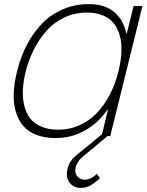

<svg xmlns="http://www.w3.org/2000/svg" viewBox="-20 -659 713 930"><path d="M553.2 -311Q565.4 -359.9 567.9 -402.6Q570.3 -445.3 561.5 -481.4Q552.7 -517.6 533.2 -543.5Q513.7 -569.3 480.2 -583.7Q446.8 -598.1 401.9 -598.1Q342.8 -598.1 292.2 -574.5Q241.7 -550.8 205.3 -509.8Q168.9 -468.8 143.8 -418.7Q118.7 -368.7 104 -311Q92.8 -265.1 90.8 -224.6Q88.9 -184.1 97.4 -148.2Q106 -112.3 125.5 -86.4Q145 -60.5 179.9 -45.7Q214.8 -30.8 262.2 -30.8Q317.4 -30.8 366 -52.7Q414.6 -74.7 450.7 -113.5Q486.8 -152.3 512.7 -202.4Q538.6 -252.4 553.2 -311ZM669.9 -629.9 514.2 0H501L376 104Q352.5 126 346.2 151.9Q340.3 177.7 354.2 194.8Q368.2 211.9 392.1 211.9Q415 210.4 436 194.8Q437 193.4 441.7 189.7Q446.3 186 449.2 183.1L463.9 204.1Q450.2 217.8 446.8 219.2Q409.7 251 374 251Q337.4 252.4 317.6 226.1Q297.9 199.7 306.2 162.1Q315.4 119.6 351.1 91.8L473.1 -7.8H474.1L502.9 -128.9H501Q455.6 -62 389.9 -26.1Q324.2 9.8 250 9.8Q197.3 9.8 157.5 -5.4Q117.7 -20.5 93.3 -48.6Q68.8 -76.7 56.9 -116.5Q44.9 -156.2 46.4 -205.1Q47.9 -253.9 62 -311Q79.6 -383.8 111.1 -443.6Q142.6 -503.4 186.3 -547.4Q230 -591.3 287.4 -615.2Q344.7 -639.2 411.1 -639.2Q484.4 -639.2 530.5 -602.8Q576.7 -566.4 591.8 -497.1H594.2L627 -629.9Z"/></svg>

Font: Sinkin Sans 200 X Light Italic
Style: Regular
Weight: 200
Italic angle: -112°
Designer: Keith Bates
Foundry: K-Type
Version: Sinkin Sans (version 1.0)  by Keith Bates   •   © 2014   www